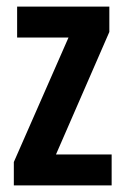

<svg xmlns="http://www.w3.org/2000/svg" viewBox="-20 -563 379 583"><path d="M319 0H22V-71L188 -449H32V-543H312V-466L150 -94H319Z"/></svg>

Font: Noto Sans ExtraCondensed SemiBold
Style: Regular
Weight: 600
Width: 2
Designer: Monotype Design Team
Foundry: Monotype Imaging Inc.
Version: Version 2.013; ttfautohint (v1.8.4.7-5d5b)